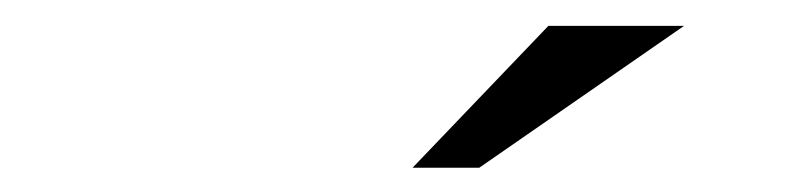

<svg xmlns="http://www.w3.org/2000/svg" viewBox="-20 -624 626 152"><path d="M521.5 -603.5 359.4 -491.2H306.6L414.1 -603.5Z"/></svg>

Font: Thabit-Oblique
Style: Oblique
Weight: 500
Designer: Regenerated by Nadim Shaikli
Foundry: MAK Alagha
Version: 0.01